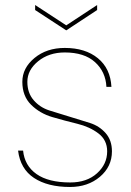

<svg xmlns="http://www.w3.org/2000/svg" viewBox="-20 -738 523 765"><path d="M426 -135Q426 -74 378 -33.5Q330 7 259 7Q170 7 115.5 -29Q61 -65 52 -138H72Q78 -78 125.5 -44.5Q173 -11 260 -11Q326 -11 366.5 -47.5Q407 -84 407 -135Q407 -180 372 -206.5Q337 -233 287.5 -245Q238 -257 188.5 -271.5Q139 -286 104 -320.5Q69 -355 69 -412Q69 -467 117.5 -507Q166 -547 238 -547Q320 -547 370 -506Q420 -465 424 -392H404Q401 -452 358.5 -490.5Q316 -529 238 -529Q175 -529 132 -494Q89 -459 89 -412Q89 -368 114 -339Q139 -310 176.5 -298Q214 -286 257.5 -273Q301 -260 338.5 -248Q376 -236 401 -207.5Q426 -179 426 -135ZM244 -637 367 -718V-698L244 -617L120 -698V-718Z"/></svg>

Font: SVN-Poppins Thin
Style: Regular
Weight: 100
Designer: Ninad Kale (Devanagari), Jonny Pinhorn (Latin)
Foundry: Indian Type Foundry
Version: Version 3.002 2017